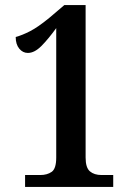

<svg xmlns="http://www.w3.org/2000/svg" viewBox="-20 -738 524 758"><path d="M79 0V-47H139Q166 -47 184 -59.5Q202 -72 202 -116V-627Q170 -583 143 -556Q116 -529 90 -529Q70 -529 56 -546Q42 -563 42 -592Q68 -599 99 -615Q130 -631 174 -667L234 -718H318V-116Q318 -76 335 -61.5Q352 -47 381 -47H427V0Z"/></svg>

Font: Noto Serif Lao Condensed SemiBold
Style: Regular
Weight: 600
Width: 3
Designer: Monotype Design Team
Foundry: Monotype Imaging Inc.
Version: Version 2.003; ttfautohint (v1.8.4.7-5d5b)